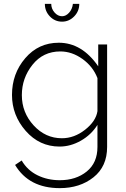

<svg xmlns="http://www.w3.org/2000/svg" viewBox="-20 -750 652 993"><path d="M357 -730H390Q390 -692 363.5 -665Q337 -638 301 -638Q264 -638 238 -665Q212 -692 212 -730H245Q245 -705 262 -685.5Q279 -666 301 -666Q321 -666 337.5 -684.5Q354 -703 357 -730ZM42 -259Q42 -369 110.5 -449Q179 -529 284 -529Q404 -529 488 -407V-520H534V10Q534 111 463.5 167Q393 223 289 223Q130 223 58 103L92 80Q122 131 174 156.5Q226 182 289 182Q373 182 428.5 137Q484 92 484 10V-104Q452 -53 398.5 -22.5Q345 8 288 8Q184 8 113 -73Q42 -154 42 -259ZM484 -175V-346Q461 -406 406.5 -445Q352 -484 292 -484Q203 -484 148 -415Q93 -346 93 -258Q93 -168 154 -101.5Q215 -35 300 -35Q364 -35 420 -79Q476 -123 484 -175Z"/></svg>

Font: Raleway-v4020 Light
Style: Regular
Weight: 300
Designer: Matt McInerney, Pablo Impallari, Rodrigo Fuenzalida
Foundry: Matt McInerney, Pablo Impallari, Rodrigo Fuenzalida
Version: Version 4.020;PS 004.020;hotconv 1.0.88;makeotf.lib2.5.64775